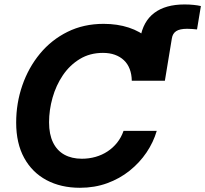

<svg xmlns="http://www.w3.org/2000/svg" viewBox="-20 -846 936 875"><path d="M587.4 -478 619.1 -671.4Q631.8 -748.5 683.1 -787.1Q734.4 -825.7 820.8 -825.7Q843.3 -825.7 862.3 -823.7Q881.3 -821.8 895.5 -818.4L877.9 -711.9Q867.2 -712.9 855.5 -713.9Q843.8 -714.8 833 -714.8Q799.3 -714.8 783 -704.1Q766.6 -693.4 763.2 -670.9L731.4 -478ZM344.2 9.8Q257.8 9.8 192.1 -25.1Q126.5 -60.1 90.1 -126.5Q53.7 -192.9 53.7 -287.1Q53.7 -376 81.8 -457Q109.9 -538.1 162.1 -601.3Q214.4 -664.6 287.8 -700.9Q361.3 -737.3 452.1 -737.3Q515.1 -737.3 567.1 -720.2Q619.1 -703.1 656.7 -669.7Q694.3 -636.2 713.6 -588.1Q732.9 -540 731.4 -478H580.6Q580.1 -507.8 571 -531.5Q562 -555.2 544.7 -571.5Q527.3 -587.9 503.4 -596.4Q479.5 -605 449.2 -605Q389.6 -605 343.8 -577.1Q297.9 -549.3 266.6 -503.2Q235.4 -457 219.5 -400.9Q203.6 -344.7 203.6 -288.6Q203.6 -233.9 221.7 -196.8Q239.7 -159.7 273.4 -141.1Q307.1 -122.6 353 -122.6Q385.7 -122.6 415.5 -131.1Q445.3 -139.6 470.2 -156Q495.1 -172.4 513.9 -196Q532.7 -219.7 543 -249.5H694.3Q679.2 -197.8 647.7 -151.1Q616.2 -104.5 570.8 -68.1Q525.4 -31.7 468.3 -11Q411.1 9.8 344.2 9.8Z"/></svg>

Font: Inter 16pt
Style: Bold Italic
Weight: 700
Italic angle: -9.3988°
Version: Version 4.001;git-66647c0bb